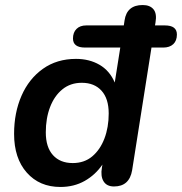

<svg xmlns="http://www.w3.org/2000/svg" viewBox="-20 -733 723 763"><path d="M220 10Q137 10 86.5 -47Q36 -104 36 -201Q36 -285 65.5 -352.5Q95 -420 150.5 -459.5Q206 -499 282 -499Q335 -499 375.5 -475.5Q416 -452 436 -405L458 -544H318Q270 -544 270 -580Q270 -604 284 -618Q298 -632 323 -632H472L475 -652Q484 -713 547 -713Q576 -713 590 -696Q604 -679 598 -644L596 -632H635Q683 -632 683 -596Q683 -571 668.5 -557.5Q654 -544 629 -544H582L505 -56Q494 8 433 8Q404 8 391.5 -12.5Q379 -33 385 -67L387 -79Q359 -38 316.5 -14Q274 10 220 10ZM269 -85Q315 -85 346.5 -111.5Q378 -138 395 -182.5Q412 -227 412 -282Q412 -341 383.5 -372.5Q355 -404 305 -404Q260 -404 228 -378Q196 -352 179 -307.5Q162 -263 162 -207Q162 -148 190.5 -116.5Q219 -85 269 -85Z"/></svg>

Font: Nunito
Style: Bold Italic
Weight: 700
Italic angle: -9°
Designer: Vernon Adams
Foundry: Vernon Adams
Version: Version 3.601; ttfautohint (v1.8.2.53-6de2)